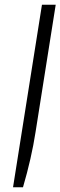

<svg xmlns="http://www.w3.org/2000/svg" viewBox="-20 -553 255 810"><path d="M157 -533H215L130 4Q113 114 77 237H35Z"/></svg>

Font: Exo Light
Style: Italic
Weight: 300
Italic angle: -9°
Designer: Natanael Gama
Foundry: Natanael Gama
Version: Version 1.500; ttfautohint (v1.6)